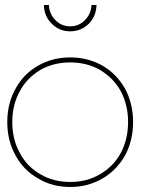

<svg xmlns="http://www.w3.org/2000/svg" viewBox="-20 -746 592 766"><path d="M389 -484C350 -506 307 -517 260 -517C213 -517 170 -506 132 -484C93 -462 63 -431 42 -392C20 -353 9 -308 9 -259C9 -210 20 -165 42 -126C63 -87 93 -56 132 -34C170 -11 213 0 260 0C307 0 350 -11 389 -34C427 -56 457 -87 479 -126C500 -165 511 -210 511 -259C511 -308 500 -353 479 -392C457 -431 427 -462 389 -484ZM141 -467C176 -487 216 -497 260 -497C304 -497 344 -487 379 -467C414 -446 442 -418 462 -382C481 -346 491 -305 491 -259C491 -213 481 -172 462 -136C442 -99 414 -71 379 -51C344 -30 304 -20 260 -20C216 -20 176 -30 141 -51C106 -71 78 -99 59 -136C39 -172 29 -213 29 -259C29 -305 39 -346 59 -382C78 -418 106 -446 141 -467ZM201 -666C185 -682 176 -702 175 -726H155C156 -696 166 -671 187 -651C207 -631 231 -621 260 -621C289 -621 313 -631 334 -651C354 -671 364 -696 365 -726H345C344 -702 335 -682 319 -666C303 -649 283 -641 260 -641C237 -641 217 -649 201 -666Z"/></svg>

Font: Argentum Sans Thin
Style: Regular
Weight: 250
Designer: Julieta Ulanovsky
Foundry: Julieta Ulanovsky
Version: Version 5.001;February 15, 2019;FontCreator 11.5.0.2425 64-b